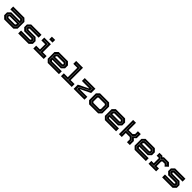

<svg xmlns="http://www.w3.org/2000/svg" viewBox="970 -3719 6688 6688"><g transform="rotate(45 4314.0 -375.0)"><path d="M165.5 0 62.5 -103V-245.5L165.5 -348.5H584V-368L553.5 -398.5H69.5V-540H622.5L725.5 -437V-103L622.5 0ZM201 -66H588.5L662 -139V-403L592.5 -472H134.5V-465H590L655 -401V-283H193L132.5 -223V-134ZM203.5 -73 139.5 -136V-220.5L195 -276H655V-141L586 -73ZM234.5 -141.5H553.5L584 -172V-212H224.5L203.5 -191V-172Z M855.5 0V-141.5H1303.5L1333 -171L1304.5 -199.5H953.5L850.5 -302.5V-437L953.5 -540H1465V-398.5H1022L993 -369.5L1022 -340.5H1372L1475 -237.5V-103L1372 0ZM925 -69H1342.5L1408 -134.5V-213L1342.5 -276H981L925.5 -331.5V-406L986 -466.5H1395.5V-473.5H983.5L918.5 -408V-329.5L978.5 -269H1340L1401 -211V-136.5L1340 -76H925Z M1766.5 -618.5V-750H1927.5V-618.5ZM1844 -676H1850.5V-700H1844ZM1600 0V-141.5H1786.5V-398.5H1600V-540H1927.5V-141.5H2114.5V0ZM1663 -67H2052V-74H1857V-474H1663V-467H1850V-74H1663Z M2767 -540 2870 -437V-294.5L2767 -191.5H2348.5V-172L2379 -141.5H2863V0H2310L2207 -103V-437L2310 -540ZM2731.5 -474H2344L2270.5 -401V-137L2340 -68H2798V-75H2342.5L2277.5 -139V-257H2739.5L2800 -317V-406ZM2729 -467 2793 -404V-319.5L2737.5 -264H2277.5V-399L2346.5 -467ZM2698 -398.5H2379L2348.5 -368V-328H2708L2729 -349V-368Z M2962.5 0V-141.5H3157.5V-608.5H2962.5V-750H3298.5V-141.5H3493.5V0ZM3025.5 -67H3431V-74H3229V-684H3025.5V-677H3222V-74H3025.5Z M3586 0V-207L3953.5 -388.5V-398.5H3595.5V-540H4121V-329L3757 -152.5V-141.5H4121V0ZM3667.5 -68H4060V-75H3676V-169L4042 -362.5V-473.5H3658V-466.5H4033.5V-366.5L3667.5 -173Z M4349 0 4246 -103V-437L4349 -540H4794.5L4897.5 -437V-103L4794.5 0ZM4389 -67H4760.5L4830 -138.5V-403.5L4760.5 -473.5H4385L4315 -403V-141ZM4391.5 -74 4322 -143V-401L4387.5 -466.5H4758L4823 -401.5V-140.5L4758 -74ZM4418 -141.5H4725.5L4756 -172V-368L4725.5 -398.5H4418L4387.5 -368V-172Z M5582.5 -540 5685.5 -437V-294.5L5582.5 -191.5H5164V-172L5194.5 -141.5H5678.5V0H5125.5L5022.5 -103V-437L5125.5 -540ZM5547 -474H5159.5L5086 -401V-137L5155.5 -68H5613.5V-75H5158L5093 -139V-257H5555L5615.5 -317V-406ZM5544.5 -467 5608.5 -404V-319.5L5553 -264H5093V-399L5162 -467ZM5513.5 -398.5H5194.5L5164 -368V-328H5523.5L5544.5 -349V-368Z M5818 0V-700H5959.5V-339H6154.5L6214 -398.5V-540H6355.5V-339L6285 -269L6355.5 -197.5V0H6214V-138.5L6154.5 -197.5H5959.5V0ZM5885.5 -67.5H5892.5V-266.5H6188.5L6280.5 -171.5V-67.5H6287V-173.5L6195 -269.5L6287.5 -362V-475H6280.5V-364L6189.5 -273.5H5892.5V-634H5885.5Z M7048 -540 7151 -437V-294.5L7048 -191.5H6629.5V-172L6660 -141.5H7144V0H6591L6488 -103V-437L6591 -540ZM7012.5 -474H6625L6551.5 -401V-137L6621 -68H7079V-75H6623.5L6558.5 -139V-257H7020.5L7081 -317V-406ZM7010 -467 7074 -404V-319.5L7018.5 -264H6558.5V-399L6627.5 -467ZM6979 -398.5H6660L6629.5 -368V-328H6989L7010 -349V-368Z M7276 0.5V-140.5H7393V-391L7385.5 -398.5H7277V-539.5H7423.5L7457.5 -499.5L7496 -539.5H7743.5L7853 -430L7744 -324L7675 -398H7565L7534.5 -367.5V-140H7651.5V0.5ZM7337.5 -66.5H7590V-73.5H7467V-406.5L7525.5 -464.5H7713.5L7756 -417L7761 -421.5L7716 -471.5H7523L7463 -412L7407.5 -471.5H7337.5V-464.5H7404.5L7460 -405V-73.5H7337.5Z M7946 0V-141.5H8394L8423.5 -171L8395 -199.5H8044L7941 -302.5V-437L8044 -540H8555.5V-398.5H8112.5L8083.5 -369.5L8112.5 -340.5H8462.5L8565.5 -237.5V-103L8462.5 0ZM8015.5 -69H8433L8498.5 -134.5V-213L8433 -276H8071.5L8016 -331.5V-406L8076.5 -466.5H8486V-473.5H8074L8009 -408V-329.5L8069 -269H8430.5L8491.5 -211V-136.5L8430.5 -76H8015.5Z"/></g></svg>

Font: Tourney Expanded ExtraBold
Style: Regular
Weight: 800
Width: 7
Designer: Tyler Finck
Foundry: Etcetera Type Co
Version: Version 1.010; ttfautohint (v1.8.3)